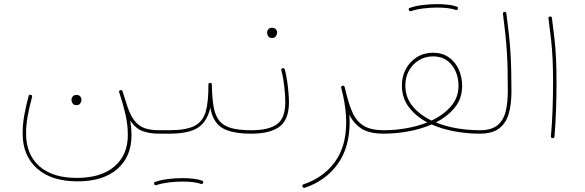

<svg xmlns="http://www.w3.org/2000/svg" viewBox="-20 -657 2813 924"><path d="M353 215.8Q228 215.8 158.4 154.1Q88.9 92.3 88.9 -14.6Q88.9 -57.6 96.7 -101.8Q104.5 -146 117.7 -194.8Q119.6 -202.6 127.9 -200.7Q136.2 -198.7 134.3 -190.4Q121.1 -142.1 113.3 -98.9Q105.5 -55.7 105.5 -14.2Q105.5 85.9 168.9 142.6Q232.4 199.2 349.6 199.2Q466.8 199.2 531 143.8Q595.2 88.4 595.2 -6.8Q595.2 -56.2 584 -105.7Q572.8 -155.3 553.7 -212.9Q550.8 -221.2 559.1 -223.1Q566.9 -225.1 569.8 -217.3Q573.7 -205.6 577.4 -194.1Q581.1 -182.6 584.5 -170.9Q585 -170.9 585 -170.4Q602.1 -109.9 624.5 -79.8Q647 -49.8 676.8 -40Q706.5 -30.3 744.6 -30.3H745.1Q753.4 -30.3 753.4 -22Q753.4 -13.7 745.1 -13.7H744.6Q700.2 -13.7 666.3 -26.1Q632.3 -38.6 606.9 -76.7Q612.8 -39.6 612.8 -5.9Q612.8 96.7 544.7 156.2Q476.6 215.8 353 215.8ZM324.2 -178.7Q324.2 -186.5 330.3 -193.4Q336.4 -200.2 348.6 -200.2Q361.8 -200.2 368.2 -190.4Q372.1 -184.6 372.1 -177.7Q372.1 -168.9 366.7 -159.9Q361.3 -150.9 347.2 -150.9Q337.9 -150.9 332.8 -155.8Q327.6 -160.6 325.7 -167Q324.2 -172.4 324.2 -178.7Z M736.3 -22Q736.3 -30.3 745.1 -30.3H793.9Q802.7 -30.3 802.7 -22Q802.7 -13.7 793.9 -13.7H745.1Q736.3 -13.7 736.3 -22Z M785.2 -22Q785.2 -30.3 793.9 -30.3Q873.5 -30.3 914.3 -50.3Q955.1 -70.3 969.5 -118.4Q983.9 -166.5 982.9 -249.5Q982.9 -258.3 992.2 -258.3Q999.5 -257.3 999.5 -250Q1000.5 -188 1007.6 -145.8Q1014.6 -103.5 1033.7 -78.1Q1052.7 -52.7 1090.1 -41.5Q1127.4 -30.3 1189.5 -30.3H1189.9Q1198.2 -30.3 1198.2 -22Q1198.2 -13.7 1189.9 -13.7H1189.5Q1093.8 -13.7 1048.8 -41.7Q1003.9 -69.8 992.2 -139.2Q977.1 -71.3 932.6 -42.5Q888.2 -13.7 793.9 -13.7Q785.2 -13.7 785.2 -22ZM722.2 229Q719.2 220.2 727.1 218.3Q752.4 209 788.1 204.6Q823.7 200.2 858.4 200.2Q886.2 200.2 911.1 203.1Q936 206.1 952.6 212.4Q960.9 215.3 957.5 223.1Q956.5 225.6 953.4 227.8Q950.2 230 946.8 228Q933.1 222.7 909.4 219.7Q885.7 216.8 858.4 216.8Q824.2 216.8 790 221.2Q755.9 225.6 732.9 233.9Q725.6 236.8 722.2 229Z M1181.6 -22Q1181.6 -30.3 1189.9 -30.3Q1272.9 -30.3 1313 -59.1Q1353 -87.9 1353 -165.5Q1353 -181.6 1351.1 -208.3Q1349.1 -234.9 1345 -264.2Q1340.8 -293.5 1334 -317.9Q1331.5 -325.7 1339.8 -328.6Q1347.7 -331.1 1350.6 -322.8Q1357.4 -297.9 1361.8 -267.8Q1366.2 -237.8 1368.4 -210.4Q1370.6 -183.1 1370.6 -165.5Q1370.6 -81.5 1325.4 -47.6Q1280.3 -13.7 1189.9 -13.7Q1181.6 -13.7 1181.6 -22ZM1265.6 -502Q1265.6 -509.8 1271.7 -516.6Q1277.8 -523.4 1290 -523.4Q1303.2 -523.4 1309.6 -513.7Q1313.5 -507.8 1313.5 -501Q1313.5 -492.2 1308.1 -483.2Q1302.7 -474.1 1288.6 -474.1Q1279.3 -474.1 1274.2 -479Q1269 -483.9 1267.1 -490.2Q1265.6 -495.6 1265.6 -502Z M1446.8 246.6Q1439 249 1436 241.2Q1432.6 232.9 1440.9 230Q1535.6 198.2 1590.8 123.5Q1646 48.8 1646 -68.4Q1646 -128.4 1630.9 -198.2Q1628.4 -207 1626.5 -216.1Q1624.5 -225.1 1622.1 -234.4Q1620.6 -239.7 1625 -242.7Q1626.5 -244.1 1628.4 -244.6Q1630.4 -245.1 1632.3 -244.6Q1632.8 -244.6 1633.3 -244.1Q1633.8 -244.1 1633.8 -243.7Q1634.8 -243.7 1635.7 -242.7Q1635.7 -242.7 1636.2 -242.7Q1636.7 -242.2 1637.2 -241.2Q1637.7 -240.7 1637.7 -240.2Q1638.7 -239.7 1638.7 -238.8Q1638.7 -238.8 1638.7 -238.3Q1643.1 -222.2 1646.5 -206.5Q1659.7 -152.8 1677.5 -113.3Q1695.3 -73.7 1729.7 -52Q1764.2 -30.3 1827.6 -30.3H1828.1Q1836.4 -30.3 1836.4 -22Q1836.4 -13.7 1828.1 -13.7H1827.6Q1756.8 -13.7 1719.2 -38.3Q1681.6 -63 1661.1 -105.5Q1662.6 -86.9 1662.6 -68.4Q1662.6 53.2 1604.5 133.3Q1546.4 213.4 1446.8 246.6Z M1819.8 -22Q1819.8 -30.3 1828.1 -30.3Q1881.3 -30.3 1935.5 -39.8Q1989.7 -49.3 2036.6 -67.9Q1981.9 -96.7 1948 -140.9Q1914.1 -185.1 1914.1 -246.1Q1914.1 -289.6 1933.3 -325.2Q1952.6 -360.8 1986.6 -382.1Q2020.5 -403.3 2064 -403.3Q2107.9 -403.3 2139.2 -381.6Q2170.4 -359.9 2187.3 -323.5Q2204.1 -287.1 2204.1 -243.7Q2204.1 -183.1 2168.7 -139.4Q2133.3 -95.7 2077.6 -67.9Q2124 -48.8 2178.2 -39.6Q2232.4 -30.3 2288.6 -30.3H2289.1Q2297.4 -30.3 2297.4 -22Q2297.4 -13.7 2289.1 -13.7H2288.6Q2228.5 -13.7 2168.2 -24.7Q2107.9 -35.6 2057.1 -58.1Q2005.4 -35.6 1945.3 -24.7Q1885.3 -13.7 1828.1 -13.7Q1819.8 -13.7 1819.8 -22ZM1930.7 -246.1Q1930.7 -188.5 1965.6 -146Q2000.5 -103.5 2057.1 -76.7Q2113.8 -103.5 2150.1 -145.3Q2186.5 -187 2186.5 -243.7Q2186.5 -303.7 2153.6 -344.7Q2120.6 -385.7 2064 -385.7Q2025.9 -385.7 1995.6 -366.9Q1965.3 -348.1 1948 -316.7Q1930.7 -285.2 1930.7 -246.1ZM1947.8 -608.4Q1944.8 -617.2 1952.6 -619.1Q1978 -628.4 2013.7 -632.8Q2049.3 -637.2 2084 -637.2Q2111.8 -637.2 2136.7 -634.3Q2161.6 -631.3 2178.2 -625Q2186.5 -622.1 2183.1 -614.3Q2182.1 -611.8 2179 -609.6Q2175.8 -607.4 2172.4 -609.4Q2158.7 -614.7 2135 -617.7Q2111.3 -620.6 2084 -620.6Q2049.8 -620.6 2015.6 -616.2Q1981.4 -611.8 1958.5 -603.5Q1951.2 -600.6 1947.8 -608.4Z M2280.8 -22Q2280.8 -30.3 2289.1 -30.3Q2343.8 -30.3 2372.8 -53.2Q2401.9 -76.2 2412.8 -118.2Q2423.8 -160.2 2423.8 -216.8Q2423.8 -274.9 2422.9 -320.8Q2421.9 -366.7 2419.2 -408.4Q2416.5 -450.2 2411.9 -493.9Q2407.2 -537.6 2400.4 -590.3Q2399.4 -598.6 2407.7 -599.6Q2416 -600.6 2417 -592.3Q2423.8 -539.6 2428.7 -495.6Q2433.6 -451.7 2436.3 -409.7Q2439 -367.7 2440.2 -321.3Q2441.4 -274.9 2441.4 -216.8Q2441.4 -156.2 2428.5 -110.4Q2415.5 -64.5 2382.3 -39.1Q2349.1 -13.7 2289.1 -13.7Q2280.8 -13.7 2280.8 -22Z M2619.6 -568.4Q2618.7 -576.7 2627 -577.6Q2635.3 -578.6 2636.2 -570.3Q2644 -511.7 2648.9 -465.8Q2653.8 -419.9 2656 -371.8Q2658.2 -323.7 2658.2 -259.3Q2658.2 -198.7 2656 -129.9Q2653.8 -61 2648.4 0Q2647.5 8.8 2639.2 7.8Q2630.4 6.8 2631.3 -1Q2636.7 -61 2639.2 -129.9Q2641.6 -198.7 2641.6 -259.3Q2641.6 -323.2 2639.4 -370.8Q2637.2 -418.5 2632.3 -464.1Q2627.4 -509.8 2619.6 -568.4Z"/></svg>

Font: Mikhak-FD Thin
Style: Regular
Weight: 100
Designer: Amin Abedi
Version: Version 3.2